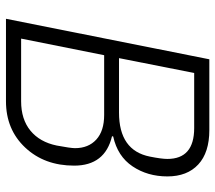

<svg xmlns="http://www.w3.org/2000/svg" viewBox="-60 -678 738 659"><g transform="rotate(90 309.5 -349.0)"><path d="M45 0 184 -698H427Q504 -698 545 -660Q586 -622 586 -554Q586 -486 551.5 -434.5Q517 -383 449 -368L448 -364Q549 -340 549 -234Q549 -132 487 -66Q425 0 328 0ZM113 -52H328Q390 -52 429 -84Q468 -116 480 -174Q489 -222 489 -237Q489 -283 459.5 -310Q430 -337 375 -337H170ZM180 -388H367Q497 -388 518 -494Q526 -534 526 -554Q526 -646 420 -646H231Z"/></g></svg>

Font: IBM Plex Sans Light
Style: Italic
Weight: 300
Italic angle: -11.31°
Designer: Mike Abbink, Paul van der Laan, Pieter van Rosmalen
Foundry: Bold Monday
Version: Version 3.0